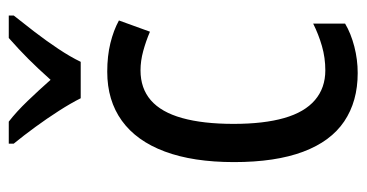

<svg xmlns="http://www.w3.org/2000/svg" viewBox="-214 -592 816 427"><g transform="rotate(-90 193.5 -378.0)"><path d="M245 10Q182 10 137.5 -20Q93 -50 70 -111.5Q47 -173 47 -265Q47 -356 70.5 -419Q94 -482 139 -514.5Q184 -547 248 -547Q283 -547 311.5 -540Q340 -533 362 -521L337 -452Q316 -461 294 -467Q272 -473 251 -473Q211 -473 184.5 -450Q158 -427 145 -380.5Q132 -334 132 -266Q132 -199 145 -153.5Q158 -108 185 -85Q212 -62 251 -62Q279 -62 305 -69.5Q331 -77 355 -89V-18Q333 -5 304 2.5Q275 10 245 10ZM189 -606Q178 -628 161 -654.5Q144 -681 125 -707Q106 -733 88 -755V-766H137Q159 -749 183 -724Q207 -699 230 -673Q256 -702 276.5 -722.5Q297 -743 323 -766H373V-755Q357 -735 337 -709Q317 -683 299 -656Q281 -629 270 -606Z"/></g></svg>

Font: Noto Sans Arabic Condensed
Style: Regular
Weight: 400
Width: 3
Designer: Monotype Design Team, Nadine Chahine, Nizar Qandah and Khaled Hosny
Foundry: Monotype Imaging Inc.
Version: Version 2.012